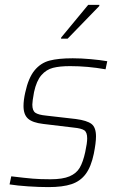

<svg xmlns="http://www.w3.org/2000/svg" viewBox="-20 -756 481 784"><path d="M19 -3 26 -36Q84 -29 114 -26.5Q144 -24 186 -24Q236 -24 264 -36Q292 -48 305.5 -71Q319 -94 328 -135Q336 -172 336 -191Q336 -216 324 -224Q312 -232 281 -235L156 -250Q113 -255 94.5 -271.5Q76 -288 76 -323Q76 -347 83 -378Q96 -438 121 -468.5Q146 -499 182 -508.5Q218 -518 277 -518Q311 -518 350 -514.5Q389 -511 418 -506L411 -473Q338 -486 266 -486Q224 -486 196.5 -479Q169 -472 149 -449Q129 -426 119 -380Q112 -342 112 -329Q112 -304 124.5 -295.5Q137 -287 168 -284L290 -270Q335 -264 353.5 -250Q372 -236 372 -199Q372 -173 363 -128Q352 -75 330 -45.5Q308 -16 272 -4Q236 8 178 8Q140 8 95 5Q50 2 19 -3ZM229 -598 230 -603 340 -736H386L385 -731L256 -598Z"/></svg>

Font: Saira Semi Condensed Thin
Style: Italic
Weight: 100
Width: 4
Italic angle: -12°
Designer: Hector Gatti with collaboration of the Omnibus-Type team
Foundry: Omnibus-Type
Version: Version 1.001; ttfautohint (v1.8)